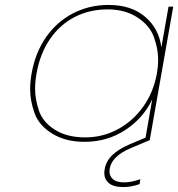

<svg xmlns="http://www.w3.org/2000/svg" viewBox="-20 -567 721 777"><path d="M508 33Q433 65 424 115Q423 122 423 127Q423 146 437.5 158.5Q452 171 483 171Q512 171 548 158L545 178Q511 190 479 190Q439 190 420.5 174Q402 158 402 133Q402 125 404 116Q414 55 507 16L569 -10L596 -165Q561 -90 488 -41.5Q415 7 322 7Q245 7 191 -26.5Q137 -60 119.5 -110Q102 -160 102 -205Q102 -236 108 -270Q123 -355 167 -417.5Q211 -480 276.5 -513.5Q342 -547 419 -547Q512 -547 568 -498.5Q624 -450 633 -375L662 -540H681L586 0ZM325 -11Q395 -11 456 -43.5Q517 -76 559 -134.5Q601 -193 615 -270Q620 -299 620 -326Q620 -369 603 -416.5Q586 -464 536 -496.5Q486 -529 416 -529Q342 -529 282 -498Q222 -467 182 -408.5Q142 -350 128 -270Q122 -237 122 -207Q122 -166 137.5 -119.5Q153 -73 202 -42Q251 -11 325 -11Z"/></svg>

Font: Fz Poppins Thin
Style: Italic
Weight: 100
Italic angle: -10°
Designer: Ninad Kale (Devanagari), Jonny Pinhorn (Latin)
Foundry: Indian Type Foundry
Version: Vit hóa bi Vntype.Com & FontZin.Com